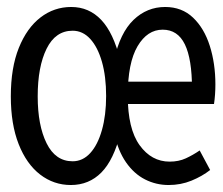

<svg xmlns="http://www.w3.org/2000/svg" viewBox="-20 -518 640 550"><path d="M188 -56Q217 -56 238.5 -79.5Q260 -103 272 -145.5Q284 -188 284 -243Q284 -299 272 -341Q260 -383 238.5 -406.5Q217 -430 188 -430Q139 -430 113.5 -378.5Q88 -327 88 -242Q88 -159 113.5 -107.5Q139 -56 188 -56ZM183 12Q134 12 95 -18Q56 -48 33.5 -105Q11 -162 11 -242Q11 -324 34 -381Q57 -438 96 -468Q135 -498 184 -498Q235 -498 270 -461Q305 -424 324 -347H307Q324 -424 362.5 -461Q401 -498 453 -498Q501 -498 533 -467.5Q565 -437 581 -386.5Q597 -336 597 -276Q597 -262 596 -247.5Q595 -233 593 -220H326V-284H545L530 -264Q530 -349 509.5 -391Q489 -433 446 -433Q402 -433 374 -385.5Q346 -338 346 -244Q346 -149 380 -102Q414 -55 466 -55Q492 -55 512.5 -64.5Q533 -74 552 -87L582 -31Q559 -13 528.5 -0.5Q498 12 463 12Q427 12 395.5 -4Q364 -20 341 -53Q318 -86 307 -137H325Q306 -60 270.5 -24Q235 12 183 12Z"/></svg>

Font: Source Code Pro
Style: Regular
Weight: 400
Monospace: yes
Designer: Paul D. Hunt, Teo Tuominen
Foundry: Adobe Systems Incorporated
Version: Version 1.018;hotconv 1.0.116;makeotfexe 2.5.65601